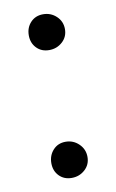

<svg xmlns="http://www.w3.org/2000/svg" viewBox="-64 -518 341 565"><g transform="rotate(-10 106.5 -235.5)"><path d="M105 -480Q128 -480 144.5 -464.5Q161 -449 161 -426Q161 -403 144.5 -388Q128 -373 105 -373Q82 -373 67.5 -388Q53 -403 53 -426Q53 -449 67.5 -464.5Q82 -480 105 -480ZM105 -99Q128 -99 144.5 -83Q161 -67 161 -44Q161 -21 144.5 -6Q128 9 105 9Q82 9 67.5 -6Q53 -21 53 -44Q53 -67 67.5 -83Q82 -99 105 -99Z"/></g></svg>

Font: Karla Tamil Upright
Style: Regular
Weight: 400
Designer: Jonathan Pinhorn
Foundry: Jonathan Pinhorn
Version: Version 1.001